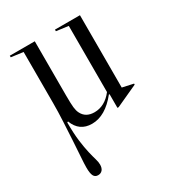

<svg xmlns="http://www.w3.org/2000/svg" viewBox="-157 -520 761 832"><g transform="rotate(-30 223.0 -104.0)"><path d="M89 -49Q89 7 94 45Q99 83 105 108.5Q111 134 116 150.5Q121 167 121 180Q121 197 113 206.5Q105 216 91 216Q76 216 69.5 203.5Q63 191 63 162Q63 144 65.5 109Q68 74 70.5 30.5Q73 -13 75.5 -61Q78 -109 78 -153V-408L18 -416V-424H143V-153Q143 -112 145 -93.5Q147 -75 153 -63Q170 -28 214 -28Q266 -28 304 -77V-408L244 -416V-424H369V-62L424 -50V-45L315 5H309V-63L306 -64Q247 10 180 10Q117 10 94 -51Z"/></g></svg>

Font: Libre Caslon Display
Style: Regular
Weight: 400
Designer: Pablo Impallari, Rodrigo Fuenzalida
Foundry: Pablo Impallari, Rodrigo Fuenzalida
Version: Version 1.002; ttfautohint (v1.5)